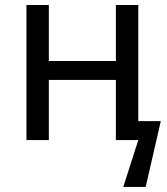

<svg xmlns="http://www.w3.org/2000/svg" viewBox="-20 -556 663 762"><path d="M439.9 0V-238.8H173.8V0H85V-536.1H173.8V-314H439.9V-536.1H528.8V-75.2H618.2L558.1 186H469.2L528.8 0Z"/></svg>

Font: Genotype
Style: Regular
Weight: 400
Foundry: Ascender Corporation
Version: Version 1.00